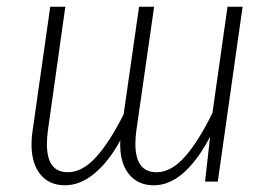

<svg xmlns="http://www.w3.org/2000/svg" viewBox="-20 -542 804 573"><path d="M704 -522 630 0H592L607 -134Q571 -65 528.5 -27Q486 11 439 11Q390 11 363 -24.5Q336 -60 339 -123Q304 -59 261.5 -24Q219 11 174 11Q127 11 100.5 -21.5Q74 -54 74 -112Q74 -129 77 -150L130 -522H175L123 -153Q120 -131 120 -112Q120 -28 182 -28Q226 -28 267 -73.5Q308 -119 349 -201L395 -522H440L387 -153Q384 -131 384 -113Q384 -28 447 -28Q491 -28 532 -74.5Q573 -121 614 -205L659 -522Z"/></svg>

Font: Fira Sans Condensed ExtraLight
Style: Italic
Weight: 275
Width: 3
Italic angle: -8°
Designer: Carrois Corporate & Edenspiekermann AG
Foundry: Carrois Corporate GbR & Edenspiekermann AG
Version: Version 4.203